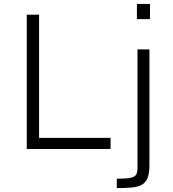

<svg xmlns="http://www.w3.org/2000/svg" viewBox="-20 -763 886 983"><path d="M117 0V-688H180V-57H546V0ZM681 -665V-743H748V-665ZM578 200V152Q627 152 649.5 147Q672 142 678 129.5Q684 117 684 96V-510H745V82Q745 123 735.5 147.5Q726 172 706 183Q686 194 654.5 197Q623 200 578 200Z"/></svg>

Font: Saira SemiExpanded Light
Style: Regular
Weight: 300
Width: 6
Designer: Hector Gatti with collaboration of the Omnibus-Type team
Foundry: Omnibus-Type
Version: Version 1.101